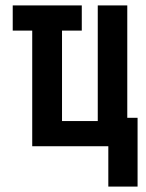

<svg xmlns="http://www.w3.org/2000/svg" viewBox="-20 -540 540 709"><path d="M380 149V0H99V-427H27V-520H282V-427H209V-93H341V-520H450V-105H488V149Z"/></svg>

Font: Iosevka Extrabold
Style: Regular
Weight: 800
Monospace: yes
Designer: Belleve Invis
Foundry: Belleve Invis
Version: Version 32.5.0; ttfautohint (v1.8.4)